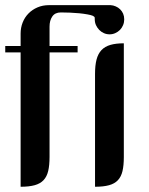

<svg xmlns="http://www.w3.org/2000/svg" viewBox="-20 -712 568 732"><path d="M0 -512.2V-536.6ZM0 -536.6H58.6V-584Q58.6 -606.4 66.4 -626.2Q74.2 -646 88.6 -660.6Q103 -675.3 122.8 -683.8Q142.6 -692.4 167 -692.4H393.1H401.4Q411.6 -691.9 421.1 -687.7Q430.7 -683.6 438 -676.5Q445.3 -669.4 449.5 -659.7Q453.6 -649.9 453.6 -638.2Q453.6 -626.5 449.2 -616Q444.8 -605.5 437.3 -597.9Q429.7 -590.3 419.4 -585.7Q409.2 -581.1 397.9 -581.1Q386.2 -581.1 376 -585.7Q365.7 -590.3 358.2 -598.1Q350.6 -606 345.9 -616.2Q341.3 -626.5 341.3 -638.2Q341.3 -645 340.6 -646.7Q339.8 -648.4 333.5 -651.9Q326.7 -654.8 313 -657.2Q299.3 -659.7 282.5 -661.4Q265.6 -663.1 247.1 -663.8Q228.5 -664.6 211.9 -664.6Q189.9 -664.6 179.4 -649.2Q168.9 -633.8 168.9 -610.8V-536.6H275.9V-512.2H168.9V-113.8Q168.9 -82 163.8 -60.3Q158.7 -38.6 146 -25.1Q133.3 -11.7 112.1 -5.9Q90.8 0 58.6 0V-512.2H0ZM452.1 -113.3Q452.1 -81.5 447 -59.8Q441.9 -38.1 429.4 -24.9Q417 -11.7 395.8 -5.9Q374.5 0 342.3 0V-430.2Q342.3 -462.9 348.1 -485.1Q354 -507.3 366.9 -521Q379.9 -534.7 400.9 -540.8Q421.9 -546.9 452.1 -546.9Z"/></svg>

Font: Unique
Style: Regular
Weight: 400
Designer: Anna Pocius (aka Artmaker)
Foundry: Anna Pocius
Version: Version 1.000 2013 initial release